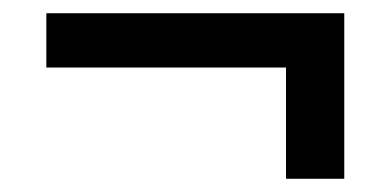

<svg xmlns="http://www.w3.org/2000/svg" viewBox="-20 -421 590 290"><path d="M412 -151V-319H50V-401H500V-151Z"/></svg>

Font: Golos Text
Style: Regular
Weight: 400
Designer: A.Korolkova, Vitaly Kuzmin
Foundry: ParaType Ltd
Version: Version 2.004